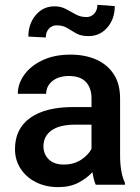

<svg xmlns="http://www.w3.org/2000/svg" viewBox="-20 -764 579 794"><path d="M376 0Q367.2 -19.5 362.3 -52.2Q339.4 -26.9 304.2 -8.5Q269 9.8 220.7 9.8Q168.9 9.8 128.4 -10.7Q87.9 -31.2 64.9 -66.9Q42 -102.5 42 -147.5Q42 -231.4 104.7 -276.4Q167.5 -321.3 283.2 -321.3H358.4V-357.9Q358.4 -399.9 335.4 -424.8Q312.5 -449.7 265.1 -449.7Q222.2 -449.7 196.5 -428.7Q170.9 -407.7 170.9 -376H53.7Q53.7 -418 80.6 -455.1Q107.4 -492.2 156.2 -515.1Q205.1 -538.1 271.5 -538.1Q331.1 -538.1 377.2 -518.1Q423.3 -498 450 -457.8Q476.6 -417.5 476.6 -356.9V-122.1Q476.6 -50.3 496.6 -7.8V0ZM243.7 -83.5Q285.6 -83.5 315.7 -103.5Q345.7 -123.5 358.4 -148.4V-248.5H292Q226.1 -248.5 192.9 -224.6Q159.7 -200.7 159.7 -158.7Q159.7 -126.5 181.6 -105Q203.6 -83.5 243.7 -83.5ZM382.8 -744.1 454.6 -738.8Q454.6 -685.5 423.8 -650.1Q393.1 -614.7 346.7 -614.7Q314.5 -614.7 294.9 -626Q275.4 -637.2 257.8 -648.2Q240.2 -659.2 213.9 -659.2Q195.3 -659.2 182.4 -645.5Q169.4 -631.8 169.4 -608.9L97.2 -612.8Q97.2 -665.5 127.9 -701.7Q158.7 -737.8 205.1 -737.8Q231.9 -737.8 252.4 -726.8Q272.9 -715.8 293 -704.6Q313 -693.4 337.9 -693.4Q356.4 -693.4 369.6 -707.5Q382.8 -721.7 382.8 -744.1Z"/></svg>

Font: Vazirmatn RD UI Medium
Style: Regular
Weight: 500
Designer: Saber Rastikerdar
Foundry: Saber Rastikerdar
Version: Version 33.003